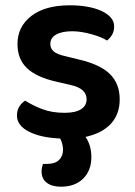

<svg xmlns="http://www.w3.org/2000/svg" viewBox="-20 -509 510 725"><path d="M432 -134Q432 -78 399 -42Q366 -6 303 8Q325 40 325 84Q325 135 294 165.5Q263 196 210 196Q176 196 156.5 181Q137 166 137 138Q137 125 142 110H155Q188 110 203 95Q218 80 218 56Q218 47 215.5 36Q213 25 207 14Q134 11 89 -12Q44 -35 44 -73Q44 -92 52.5 -106Q61 -120 75 -129Q103 -111 139.5 -97Q176 -83 224 -83Q265 -83 286 -96.5Q307 -110 307 -134Q307 -175 247 -188L191 -201Q117 -218 81.5 -252Q46 -286 46 -343Q46 -408 98 -448.5Q150 -489 244 -489Q280 -489 310.5 -483.5Q341 -478 363.5 -467.5Q386 -457 398.5 -442.5Q411 -428 411 -409Q411 -391 403 -377.5Q395 -364 384 -356Q375 -362 360.5 -368Q346 -374 328.5 -379Q311 -384 291.5 -387.5Q272 -391 253 -391Q214 -391 192 -378.5Q170 -366 170 -343Q170 -326 182.5 -315Q195 -304 226 -297L275 -285Q358 -266 395 -229.5Q432 -193 432 -134Z"/></svg>

Font: Baloo Chettan 2 SemiBold
Style: Regular
Weight: 600
Designer: Maithili Shingre, Unnati Kotecha and Ek Type
Foundry: Ek Type
Version: Version 1.640;hotconv 1.0.111;makeotfexe 2.5.65597; ttfautoh